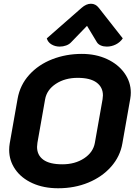

<svg xmlns="http://www.w3.org/2000/svg" viewBox="-20 -997 719 1026"><path d="M29 -196Q29 -213 32 -231L74 -469Q87 -543 136.5 -597.5Q186 -652 259.5 -680.5Q333 -709 417 -709Q492 -709 551.5 -681.5Q611 -654 645 -606.5Q679 -559 679 -502Q679 -486 676 -469L634 -231Q622 -161 574 -106.5Q526 -52 452.5 -21.5Q379 9 291 9Q213 9 153.5 -18Q94 -45 61.5 -92Q29 -139 29 -196ZM487 -234 528 -466Q530 -480 530 -487Q530 -531 496 -556Q462 -581 395 -581Q327 -581 278.5 -549Q230 -517 221 -466L180 -234Q178 -218 178 -212Q178 -168 211.5 -143.5Q245 -119 313 -119Q381 -119 429.5 -151Q478 -183 487 -234ZM299 -748Q275 -748 255.5 -759.5Q236 -771 230 -792L416 -955Q441 -977 466 -977Q491 -977 508 -955L636 -792Q622 -771 599 -759.5Q576 -748 551 -748Q533 -748 519 -754Q505 -760 498 -771L445 -859L360 -771Q350 -760 333.5 -754Q317 -748 299 -748Z"/></svg>

Font: K2D ExtraBold
Style: Italic
Weight: 800
Italic angle: -10°
Designer: Katatrad Aksorn Co.,Ltd.
Foundry: Cadson Demak Co.,Ltd.
Version: Version 1.000; ttfautohint (v1.6)